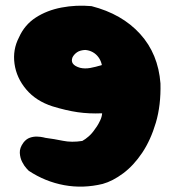

<svg xmlns="http://www.w3.org/2000/svg" viewBox="-20 -671 626 688"><path d="M348 -12Q278 5 210 -7.5Q142 -20 83 -59Q83 -59 75 -67.5Q67 -76 59.5 -90.5Q52 -105 51 -123Q50 -141 64 -160Q74 -173 87 -177.5Q100 -182 113 -181.5Q126 -181 134.5 -179Q143 -177 143 -177Q174 -173 205.5 -166.5Q237 -160 275 -166Q286 -172 298 -182.5Q310 -193 320 -208Q322 -210 327.5 -218.5Q333 -227 339 -239.5Q345 -252 346 -265Q299 -263 258 -269Q217 -275 168 -290Q109 -309 74 -350.5Q39 -392 32 -442.5Q25 -493 48 -537Q68 -582 108 -608Q148 -634 200.5 -644Q253 -654 308 -649Q417 -621 482 -549.5Q547 -478 555 -372Q557 -294 538.5 -231.5Q520 -169 489.5 -123.5Q459 -78 421.5 -50Q384 -22 348 -12ZM267 -428Q284 -424 303.5 -427.5Q323 -431 345 -438Q342 -453 333.5 -465Q325 -477 312.5 -484Q300 -491 285 -492Q267 -491 256.5 -484Q246 -477 240 -466Q229 -439 267 -428Z"/></svg>

Font: Sour Gummy Black
Style: Regular
Weight: 900
Version: Version 1.000